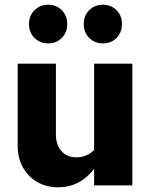

<svg xmlns="http://www.w3.org/2000/svg" viewBox="-20 -786 640 814"><path d="M226 8Q176 8 137.5 -14.5Q99 -37 77 -76.5Q55 -116 55 -168V-516H217V-215Q217 -172 240.5 -145.5Q264 -119 303 -119Q348 -119 379 -150V-516H541V0H379V-70Q319 8 226 8ZM184 -602Q150 -602 126.5 -625Q103 -648 103 -684Q103 -720 126.5 -743Q150 -766 184 -766Q219 -766 242 -743Q265 -720 265 -684Q265 -648 242 -625Q219 -602 184 -602ZM416 -602Q382 -602 358.5 -625Q335 -648 335 -684Q335 -720 358.5 -743Q382 -766 416 -766Q451 -766 474 -743Q497 -720 497 -684Q497 -648 474 -625Q451 -602 416 -602Z"/></svg>

Font: Red Hat Mono
Style: Bold
Weight: 700
Monospace: yes
Designer: Pentagram, MCKL
Foundry: Pentagram, MCKL
Version: Version 1.023; ttfautohint (v1.8.3)